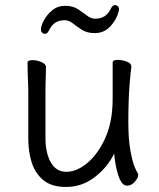

<svg xmlns="http://www.w3.org/2000/svg" viewBox="-20 -722 630 760"><path d="M450 -678Q443 -647 418 -619Q393 -591 355 -591Q325 -591 305 -603.5Q285 -616 269 -629Q253 -642 236 -642Q215 -642 199.5 -632.5Q184 -623 173 -600Q167 -588 157 -588Q152 -588 147 -592.5Q142 -597 142 -605Q142 -619 153.5 -641Q165 -663 186.5 -681Q208 -699 238 -699Q268 -699 288 -686Q308 -673 324 -660.5Q340 -648 357 -648Q378 -648 393.5 -657.5Q409 -667 420 -690Q426 -702 436 -702Q441 -702 446 -697.5Q451 -693 451 -685Q451 -681 450 -678ZM500 -457Q497 -439 492.5 -381Q488 -323 488 -237Q488 -229 488.5 -205.5Q489 -182 492.5 -151Q496 -120 504 -89Q512 -58 526 -35Q527 -33 527 -29Q527 -18 513.5 -2.5Q500 13 483 13Q470 13 461 -0.5Q452 -14 446 -35Q440 -56 436.5 -77.5Q433 -99 432 -114Q405 -59 354.5 -20.5Q304 18 242 18Q184 18 151.5 -9Q119 -36 105.5 -79Q92 -122 92 -171V-368Q92 -374 91 -395Q90 -416 89.5 -439.5Q89 -463 89 -474Q89 -484 109 -484Q125 -484 143.5 -476.5Q162 -469 162 -456Q162 -448 161.5 -431.5Q161 -415 160.5 -397.5Q160 -380 160 -368V-175Q160 -117 181 -79.5Q202 -42 242 -42Q283 -42 323.5 -75Q364 -108 392.5 -166.5Q421 -225 425 -301Q426 -317 426 -342.5Q426 -368 426 -395V-475Q426 -485 447 -485Q464 -485 482 -478Q500 -471 500 -459Z"/></svg>

Font: QiushuiShotai
Style: Regular
Weight: 600
Designer: Fontworks Inc.
Foundry: Fontworks Inc.
Version: Version 1.250